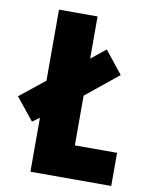

<svg xmlns="http://www.w3.org/2000/svg" viewBox="-109 -773 643 833"><g transform="rotate(10 213.0 -357.0)"><path d="M83 0V-238L52 -215L-27 -313L83 -401V-714H253V-528L317 -580L396 -481L253 -365V-146H439V0Z"/></g></svg>

Font: Noto Sans Khmer ExtraCondensed Black
Style: Regular
Weight: 900
Width: 2
Designer: Danh Hong and the Monotype Design Team
Foundry: Monotype Imaging Inc.
Version: Version 2.004